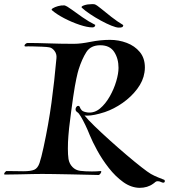

<svg xmlns="http://www.w3.org/2000/svg" viewBox="-57 -841 814 925"><path d="M615 64Q574 63 536.5 36Q499 9 467 -32Q435 -73 411.5 -116Q388 -159 375 -191Q366 -214 354.5 -238Q343 -262 332.5 -279.5Q322 -297 316 -300Q307 -306 307 -314Q307 -321 311 -326Q315 -331 319 -331Q326 -331 328 -324Q330 -317 337 -309.5Q344 -302 366 -299Q398 -296 424.5 -318Q451 -340 471.5 -376Q492 -412 503 -449.5Q514 -487 514 -514Q514 -559 493 -591Q472 -623 426 -623Q380 -623 359 -590Q338 -557 322 -507Q318 -495 311 -463Q304 -431 295.5 -373.5Q287 -316 276 -225Q275 -216 272.5 -186.5Q270 -157 270 -125Q270 -96 273 -75Q277 -52 292 -36.5Q307 -21 329 -18Q352 -15 386 -15Q397 -15 408 -15.5Q419 -16 428 -17Q431 -17 431 -14Q431 -10 426 -3.5Q421 3 415 2Q333 0 282 -1Q231 -2 200 -2.5Q169 -3 146 -3Q131 -3 101 -2.5Q71 -2 35.5 -1Q0 0 -33 0H-34Q-37 0 -37 -3Q-37 -7 -32 -12.5Q-27 -18 -23 -17Q1 -17 20.5 -16.5Q40 -16 55 -16Q92 -16 108.5 -23.5Q125 -31 133.5 -56Q142 -81 153 -132Q177 -243 191 -346Q205 -449 215 -561Q217 -581 205.5 -596Q194 -611 180 -613Q170 -615 145.5 -616Q121 -617 98 -617.5Q75 -618 67 -617Q61 -617 61 -621Q61 -625 66 -629.5Q71 -634 76 -634Q119 -634 177 -632Q235 -630 284 -630H302Q332 -630 379.5 -639.5Q427 -649 473 -649Q515 -649 553.5 -634.5Q592 -620 616.5 -590.5Q641 -561 641 -516Q641 -510 640.5 -504Q640 -498 639 -492Q633 -451 604 -412.5Q575 -374 533.5 -345Q492 -316 448 -301Q420 -292 399.5 -288Q379 -284 365 -284Q361 -284 357 -284Q353 -284 350 -285Q366 -265 398.5 -233.5Q431 -202 471.5 -165.5Q512 -129 552 -95Q592 -61 624 -36Q656 -11 670 -3Q686 6 704.5 13.5Q723 21 731 24Q737 25 737 32Q737 39 729 39Q725 39 719 36Q711 32 703 32Q695 32 690.5 36.5Q686 41 681 44Q654 64 615 64ZM515 -708Q503 -708 479.5 -717.5Q456 -727 428.5 -742Q401 -757 376.5 -773.5Q352 -790 337 -804Q332 -810 348.5 -815.5Q365 -821 385 -821Q389 -821 392.5 -821Q396 -821 400 -820Q410 -816 430.5 -799Q451 -782 479 -760Q507 -738 537 -720Q536 -712 531 -710Q526 -708 515 -708ZM388 -709Q364 -709 326.5 -721.5Q289 -734 252.5 -753Q216 -772 193 -792Q189 -796 198 -801.5Q207 -807 222.5 -811.5Q238 -816 254 -815Q265 -812 287.5 -795.5Q310 -779 340 -758Q370 -737 402 -721Q401 -709 388 -709Z"/></svg>

Font: Tapestry
Style: Regular
Weight: 400
Designer: Robert E. Leuschke
Foundry: Robert E. Leuschke
Version: Version 1.010; ttfautohint (v1.8.4.7-5d5b)